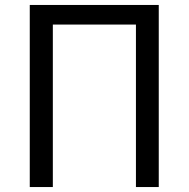

<svg xmlns="http://www.w3.org/2000/svg" viewBox="-20 -754 760 774"><path d="M100 0V-734H620V0H528V-655H193V0Z"/></svg>

Font: Chiron Sans HK TT
Style: Regular
Weight: 400
Designer: Ryoko NISHIZUKA 西塚涼子 (kana, bopomofo & ideographs); Paul D. Hunt (Latin, Greek & Cyrillic); Sandoll Communications 산돌커뮤니
Foundry: Adobe
Version: Version 2.022;hotconv 1.0.109;makeotfexe 2.5.65596